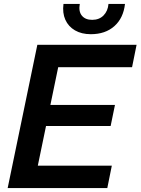

<svg xmlns="http://www.w3.org/2000/svg" viewBox="-20 -957 715 977"><path d="M19 0 170 -729H675L652 -615H246L283 -648L166 -83L143 -114H549L526 0ZM186 -316 207 -423H565L543 -316ZM442 -783Q395 -783 361.5 -802.5Q328 -822 312.5 -856.5Q297 -891 303 -937H386Q379 -899 396.5 -877.5Q414 -856 449 -856Q485 -856 507 -878.5Q529 -901 532 -937H616Q608 -865 562 -824Q516 -783 442 -783Z"/></svg>

Font: Mona Sans ExtraLight SemiBold
Style: Italic
Weight: 600
Italic angle: -11.6951°
Version: Version 2.000